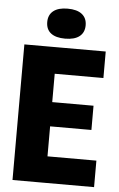

<svg xmlns="http://www.w3.org/2000/svg" viewBox="-58 -891 575 931"><g transform="rotate(5 229.5 -425.5)"><path d="M39 0V-660H198V0ZM153 0V-129H436V0ZM153 -275V-393H399V-275ZM153 -531V-660H435V-531ZM233 -705Q188 -705 164 -723.5Q140 -742 140 -778Q140 -813 164 -832Q188 -851 233 -851Q279 -851 303 -832Q327 -813 327 -778Q327 -743 303 -724Q279 -705 233 -705Z"/></g></svg>

Font: Bricolage Grotesque 72pt SemiCondensed ExtraBold
Style: Regular
Weight: 800
Width: 4
Designer: Mathieu Triay
Foundry: Atelier Triay
Version: Version 1.001;gftools[0.9.33.dev8+g029e19f]